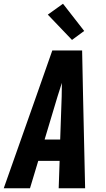

<svg xmlns="http://www.w3.org/2000/svg" viewBox="-43 -1004 563 1024"><path d="M-23 0 150 -490 236 -735H395L400 -490L411 0H270L275 -146H161L117 0ZM278 -260 286 -490Q286 -508 286.5 -526Q287 -544 287 -562Q281 -544 275.5 -526Q270 -508 264 -490L195 -260ZM341 -791 212 -926 293 -984 406 -839Z"/></svg>

Font: Iosevka SS04 Heavy Oblique
Style: Regular
Weight: 900
Italic angle: -9°
Monospace: yes
Designer: Belleve Invis
Foundry: Belleve Invis
Version: Version 19.0.0; ttfautohint (v1.8.4)